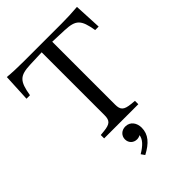

<svg xmlns="http://www.w3.org/2000/svg" viewBox="-271 -829 1208 1208"><g transform="rotate(-45 333.0 -224.5)"><path d="M286 -102C286 -55 271 -39 212 -33L181 -30V0H485V-30L454 -33C395 -39 380 -55 380 -102V-661L486 -657C582 -653 605 -630 623 -522H654L645 -706C601 -702 544 -700 501 -700H165C114 -700 59 -702 21 -706L12 -522H43C61 -630 84 -653 180 -657L286 -661ZM290 257C358 221 396 180 396 119C396 79 373 41 328 41C294 41 269 65 269 97C269 129 293 151 323 151C334 151 344 148 353 143C348 176 323 203 273 233Z"/></g></svg>

Font: Hedvig Letters Serif 24pt
Style: Regular
Weight: 400
Designer: Alexander Örn & Tor Weibull
Foundry: Kanon Foundry
Version: Version 1.000